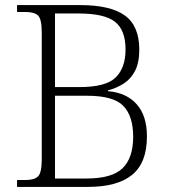

<svg xmlns="http://www.w3.org/2000/svg" viewBox="-20 -734 673 754"><path d="M47 0V-27H79Q115 -27 129.5 -41.5Q144 -56 144 -110V-605Q144 -659 129.5 -673Q115 -687 79 -687H47V-714H295Q414 -714 470.5 -673Q527 -632 527 -539Q527 -488 510.5 -456Q494 -424 466 -406Q438 -388 404 -379V-376Q476 -370 516.5 -325Q557 -280 557 -198Q557 -95 499 -47.5Q441 0 325 0ZM292 -392Q396 -392 434.5 -430Q473 -468 473 -540Q473 -616 431.5 -648.5Q390 -681 290 -681H196V-392ZM320 -33Q420 -33 461.5 -73.5Q503 -114 503 -197Q503 -278 464.5 -318Q426 -358 322 -358H196V-33Z"/></svg>

Font: Noto Serif Tibetan ExtraLight
Style: Regular
Weight: 200
Designer: Monotype Design Team
Foundry: Monotype Imaging Inc.
Version: Version 2.103; ttfautohint (v1.8.4.7-5d5b)